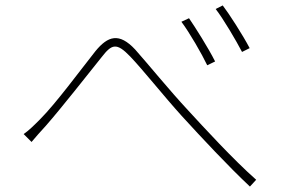

<svg xmlns="http://www.w3.org/2000/svg" viewBox="-20 -728 1040 706"><path d="M675 -661 647 -648C677 -608 722 -530 742 -488L771 -502C746 -552 697 -629 675 -661ZM799 -708 773 -695C803 -656 848 -579 870 -537L898 -551C873 -599 822 -678 799 -708ZM67 -235 96 -206C109 -221 130 -246 149 -266C206 -331 300 -451 353 -517C391 -566 408 -573 459 -520C505 -472 582 -375 648 -302C722 -221 820 -116 899 -42L922 -67C838 -141 728 -261 671 -323C603 -396 525 -492 477 -546C418 -609 377 -596 331 -540C277 -472 186 -348 127 -289C104 -266 87 -249 67 -235Z"/></svg>

Font: Source Han Sans CN ExtraLight
Style: Regular
Weight: 250
Designer: Ryoko NISHIZUKA (kana & ideographs); Paul D. Hunt (Latin, Greek & Cyrillic); Wenlong ZHANG (bopomofo); Sandoll Communica
Foundry: Adobe Systems Incorporated
Version: Version 1.004;PS 1.004;hotconv 16.6.51;makeotf.lib2.5.65220